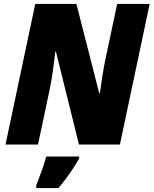

<svg xmlns="http://www.w3.org/2000/svg" viewBox="-20 -734 780 975"><path d="M8 0H173L234 -288C246 -342 256 -433 261 -472H264L381 0H589L740 -714H575L514 -427C505 -382 493 -307 487 -260H484L368 -714H159ZM164 208V221H277C316 175 353 122 382 71V61H215C203 105 180 166 164 208Z"/></svg>

Font: Noto Sans SemiCondensed Black
Style: Italic
Weight: 900
Width: 4
Italic angle: -12°
Designer: Monotype Design Team
Foundry: Monotype Imaging Inc.
Version: Version 2.013